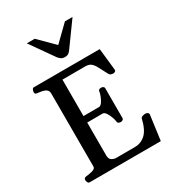

<svg xmlns="http://www.w3.org/2000/svg" viewBox="-222 -1081 1097 1207"><g transform="rotate(-30 326.5 -477.0)"><path d="M51.3 -24.9Q51.3 -41 67.4 -43Q90.8 -44.9 114.7 -51.5Q138.7 -58.1 138.7 -74.2V-602.5Q138.7 -623.5 126.2 -632.8Q113.8 -642.1 96.7 -645.3Q79.6 -648.4 64.5 -649.9Q54.2 -650.9 50.5 -654.1Q46.9 -657.2 46.9 -668Q46.9 -673.3 51 -683.1Q55.2 -692.9 63.5 -692.9L542 -693.4L559.1 -534.7Q560.1 -526.4 553.2 -522.2Q546.4 -518.1 541 -518.1Q533.2 -518.1 524.4 -520.8Q515.6 -523.4 509.8 -534.2Q490.2 -570.8 477.8 -595.5Q465.3 -620.1 450.4 -632.6Q435.5 -645 409.2 -645L243.2 -644.5V-379.9L357.4 -380.4Q370.1 -382.3 380.9 -398.9Q391.6 -415.5 398.7 -434.8Q405.8 -454.1 406.7 -463.9Q407.7 -473.6 414.6 -476.6Q421.4 -479.5 429.2 -479.5Q434.6 -479.5 441.9 -475.3Q449.2 -471.2 449.2 -462.9V-246.6Q449.2 -238.3 441.9 -234.1Q434.6 -230 429.2 -230Q421.4 -230 413.8 -233.4Q406.2 -236.8 405.3 -246.1Q404.8 -256.8 397.7 -277.6Q390.6 -298.3 379.4 -315.9Q368.2 -333.5 354.5 -333.5L243.2 -333V-96.2Q243.2 -69.3 256.8 -60.1Q270.5 -50.8 286.6 -49.3L425.8 -49.8Q469.7 -49.8 502.4 -79.3Q535.2 -108.9 552.7 -182.6Q555.2 -191.9 566.7 -195.3Q578.1 -198.7 585.9 -198.7Q595.2 -198.7 602.1 -194.6Q608.9 -190.4 609.9 -182.1L585.4 -0.5L67.9 0Q59.6 0 55.4 -9.8Q51.3 -19.5 51.3 -24.9ZM329.1 -759.3Q311.5 -759.3 301.3 -766.6Q291 -773.9 282.7 -784.2L163.1 -954.1H220.7L329.1 -846.2L439.9 -954.1H495.1L375.5 -788.6Q367.7 -776.4 357.4 -767.8Q347.2 -759.3 329.1 -759.3Z"/></g></svg>

Font: Gelasio
Style: Regular
Weight: 400
Designer: Eben Sorkin
Foundry: Eben Sorkin
Version: Version 1.008